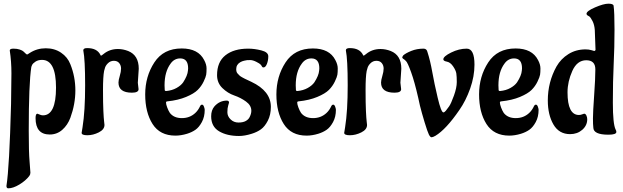

<svg xmlns="http://www.w3.org/2000/svg" viewBox="-20 -717 3380 1042"><path d="M40 -153Q42 -254 42 -319Q42 -384 33 -443Q33 -453 53 -453Q73 -453 87.5 -448Q102 -443 108 -437Q124 -421 126.5 -421Q129 -421 142 -430Q181 -455 228.5 -455Q276 -455 311.5 -431Q347 -407 362 -368Q389 -301 389 -226Q389 -152 362 -78Q347 -38 318 -12.5Q289 13 250 13Q173 13 173 -76Q173 -100 183 -100Q185 -100 194.5 -95.5Q204 -91 213 -91Q284 -91 284 -241.5Q284 -392 208 -392Q187 -392 172.5 -382.5Q158 -373 154 -364L150 -354Q136 -264 136 -7Q136 109 140.5 159.5Q145 210 145 220Q145 230 139 238Q119 264 85 284.5Q51 305 25 305Q15 305 15 292Q31 191 40 -153Z M728 -268 732 -233Q732 -214 696 -214Q623 -214 623 -269Q623 -282 630 -305Q637 -328 637 -345Q637 -362 627 -374.5Q617 -387 598 -387Q579 -387 565.5 -373.5Q552 -360 549 -346L545 -332Q539 -301 539 -228.5Q539 -156 541 -114.5Q543 -73 545 -57.5Q547 -42 547 -39Q547 -14 516 1.5Q485 17 454 17Q423 17 423 4L428 -27Q442 -114 442 -254Q442 -394 432 -444Q432 -456 453 -456Q507 -456 525 -419Q526 -415 528.5 -415Q531 -415 542 -424Q575 -451 620 -451Q648 -451 676 -440Q733 -417 733 -344Z M873 -254 874 -229Q874 -223 882 -223Q914 -226 938 -239.5Q962 -253 974 -270Q998 -307 1000 -334L1001 -346Q1001 -400 958 -400Q926 -400 906 -372Q873 -328 873 -254ZM1091 -121Q1091 -83 1075.5 -54.5Q1060 -26 1040.5 -12.5Q1021 1 995 9Q962 19 932 19Q848 19 808 -44Q768 -107 768 -204.5Q768 -302 817.5 -378Q867 -454 966 -454Q1056 -454 1088 -391Q1101 -367 1101 -345.5Q1101 -324 1099 -311.5Q1097 -299 1085 -274Q1073 -249 1053 -229Q1033 -209 990 -191Q947 -173 889 -167Q881 -167 881 -160Q881 -151 887.5 -133.5Q894 -116 902 -104Q924 -76 967 -76Q1010 -76 1040 -104Q1056 -119 1066 -141Q1070 -149 1076.5 -149Q1083 -149 1087 -138Q1091 -127 1091 -121Z M1450 -137Q1450 -94 1433.5 -62Q1417 -30 1396 -15Q1375 0 1346 9Q1308 21 1277 21Q1212 21 1169 -4.5Q1126 -30 1126 -86Q1126 -119 1144 -140Q1172 -171 1211 -171Q1223 -171 1223 -160Q1223 -159 1218.5 -144.5Q1214 -130 1214 -108Q1214 -86 1231.5 -69Q1249 -52 1274 -52Q1299 -52 1314 -60.5Q1329 -69 1335 -82Q1344 -100 1344 -116Q1344 -145 1315 -166Q1286 -187 1251 -199Q1216 -211 1187 -239Q1158 -267 1158 -309Q1158 -381 1203.5 -417Q1249 -453 1327 -453Q1361 -453 1398.5 -443.5Q1436 -434 1436 -411.5Q1436 -389 1428.5 -370Q1421 -351 1410 -351Q1404 -351 1402 -355.5Q1400 -360 1395 -366Q1390 -372 1371 -381.5Q1352 -391 1338.5 -391Q1325 -391 1320.5 -390.5Q1316 -390 1305 -387.5Q1294 -385 1285 -380Q1262 -367 1262 -342Q1262 -326 1269 -318.5Q1276 -311 1280 -307Q1284 -303 1294 -297.5Q1304 -292 1308 -290Q1312 -288 1326 -281.5Q1340 -275 1344 -273Q1450 -223 1450 -137Z M1585 -254 1586 -229Q1586 -223 1594 -223Q1626 -226 1650 -239.5Q1674 -253 1686 -270Q1710 -307 1712 -334L1713 -346Q1713 -400 1670 -400Q1638 -400 1618 -372Q1585 -328 1585 -254ZM1803 -121Q1803 -83 1787.5 -54.5Q1772 -26 1752.5 -12.5Q1733 1 1707 9Q1674 19 1644 19Q1560 19 1520 -44Q1480 -107 1480 -204.5Q1480 -302 1529.5 -378Q1579 -454 1678 -454Q1768 -454 1800 -391Q1813 -367 1813 -345.5Q1813 -324 1811 -311.5Q1809 -299 1797 -274Q1785 -249 1765 -229Q1745 -209 1702 -191Q1659 -173 1601 -167Q1593 -167 1593 -160Q1593 -151 1599.5 -133.5Q1606 -116 1614 -104Q1636 -76 1679 -76Q1722 -76 1752 -104Q1768 -119 1778 -141Q1782 -149 1788.5 -149Q1795 -149 1799 -138Q1803 -127 1803 -121Z M2153 -268 2157 -233Q2157 -214 2121 -214Q2048 -214 2048 -269Q2048 -282 2055 -305Q2062 -328 2062 -345Q2062 -362 2052 -374.5Q2042 -387 2023 -387Q2004 -387 1990.5 -373.5Q1977 -360 1974 -346L1970 -332Q1964 -301 1964 -228.5Q1964 -156 1966 -114.5Q1968 -73 1970 -57.5Q1972 -42 1972 -39Q1972 -14 1941 1.5Q1910 17 1879 17Q1848 17 1848 4L1853 -27Q1867 -114 1867 -254Q1867 -394 1857 -444Q1857 -456 1878 -456Q1932 -456 1950 -419Q1951 -415 1953.5 -415Q1956 -415 1967 -424Q2000 -451 2045 -451Q2073 -451 2101 -440Q2158 -417 2158 -344Z M2555 -366Q2555 -302 2531.5 -236Q2508 -170 2473 -120Q2401 -15 2343 20Q2329 28 2322 28Q2315 28 2307.5 13Q2300 -2 2284.5 -53Q2269 -104 2259 -144L2250 -185Q2230 -273 2211 -325.5Q2192 -378 2183 -386L2173 -395Q2163 -400 2163 -407L2168 -416Q2181 -428 2211.5 -440.5Q2242 -453 2279 -453Q2296 -453 2300 -434Q2315 -388 2326 -326Q2337 -264 2355.5 -186Q2374 -108 2386 -107Q2392 -107 2399.5 -116Q2407 -125 2417.5 -140Q2428 -155 2443.5 -198Q2459 -241 2459 -271.5Q2459 -302 2456.5 -318.5Q2454 -335 2439 -357Q2424 -379 2405 -382.5Q2386 -386 2386 -395Q2386 -411 2428.5 -432Q2471 -453 2513 -453Q2555 -453 2555 -366Z M2685 -254 2686 -229Q2686 -223 2694 -223Q2726 -226 2750 -239.5Q2774 -253 2786 -270Q2810 -307 2812 -334L2813 -346Q2813 -400 2770 -400Q2738 -400 2718 -372Q2685 -328 2685 -254ZM2903 -121Q2903 -83 2887.5 -54.5Q2872 -26 2852.5 -12.5Q2833 1 2807 9Q2774 19 2744 19Q2660 19 2620 -44Q2580 -107 2580 -204.5Q2580 -302 2629.5 -378Q2679 -454 2778 -454Q2868 -454 2900 -391Q2913 -367 2913 -345.5Q2913 -324 2911 -311.5Q2909 -299 2897 -274Q2885 -249 2865 -229Q2845 -209 2802 -191Q2759 -173 2701 -167Q2693 -167 2693 -160Q2693 -151 2699.5 -133.5Q2706 -116 2714 -104Q2736 -76 2779 -76Q2822 -76 2852 -104Q2868 -119 2878 -141Q2882 -149 2888.5 -149Q2895 -149 2899 -138Q2903 -127 2903 -121Z M3158 -449Q3176 -449 3190.5 -444.5Q3205 -440 3206 -440L3212 -445L3208 -554Q3206 -582 3196 -602Q3186 -622 3178 -628L3169 -633Q3163 -637 3163 -642Q3163 -657 3209.5 -677Q3256 -697 3282 -697Q3308 -697 3310 -686Q3315 -652 3315 -556.5Q3315 -461 3310.5 -369Q3306 -277 3306 -160.5Q3306 -44 3321 -14Q3325 -7 3325 -1Q3325 14 3282 14Q3200 14 3200 -25Q3198 -41 3198 -74.5Q3198 -108 3204.5 -199.5Q3211 -291 3211 -340.5Q3211 -390 3161.5 -390Q3112 -390 3086 -332Q3060 -274 3060 -216Q3060 -93 3122 -93Q3131 -93 3139.5 -96.5Q3148 -100 3150 -100Q3158 -100 3162.5 -90Q3167 -80 3167 -70Q3167 -36 3140 -12.5Q3113 11 3074 11Q3014 11 2983.5 -41.5Q2953 -94 2953 -172Q2953 -271 3000 -356Q3024 -398 3065 -423.5Q3106 -449 3158 -449Z"/></svg>

Font: Aladin
Style: Regular
Weight: 400
Designer: Angel Koziupa and Alejandro Paul
Foundry: Angel Koziupa and Alejandro Paul
Version: Version 1.000